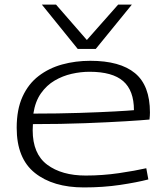

<svg xmlns="http://www.w3.org/2000/svg" viewBox="-20 -810 723 840"><path d="M347 10Q212 10 132.5 -53.5Q53 -117 53 -251Q53 -331 78.5 -387Q104 -443 149 -477.5Q194 -512 252 -528Q310 -544 375 -544Q505 -544 570.5 -490Q636 -436 636 -318Q636 -312 635.5 -303.5Q635 -295 634 -287Q603 -284 529.5 -279.5Q456 -275 352 -271Q248 -267 124 -267Q123 -253 123 -240Q123 -137 186.5 -89.5Q250 -42 355 -42Q429 -42 500.5 -52.5Q572 -63 620 -74L629 -25Q579 -12 505.5 -1Q432 10 347 10ZM126 -313Q234 -313 326.5 -316Q419 -319 482.5 -322.5Q546 -326 566 -328Q566 -414 519 -455Q472 -496 372 -496Q333 -496 293.5 -487Q254 -478 219 -457.5Q184 -437 159 -401.5Q134 -366 126 -313ZM557 -790 399 -596H320L163 -790H225L360 -635L497 -790Z"/></svg>

Font: Georama Extended Light
Style: Regular
Weight: 300
Width: 7
Designer: Jean-Baptiste Levee
Foundry: Production Type
Version: Version 1.000